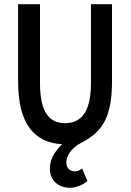

<svg xmlns="http://www.w3.org/2000/svg" viewBox="-20 -674 624 912"><path d="M66 -287C66 -83 145 4 275 11C256 31 217 68 217 127C217 186 260 218 313 218C340 218 375 204 395 186L370 126C360 134 349 140 336 140C315 140 295 127 295 98C295 68 317 30 363 6C459 -44 512 -106 512 -287V-654H412V-278C412 -136 361 -89 289 -89C218 -89 170 -136 170 -278V-654H66Z"/></svg>

Font: Falling Sky
Style: Condensed
Weight: 400
Designer: Paul D. Hunt
Foundry: Adobe Systems Incorporated
Version: Version 1.02